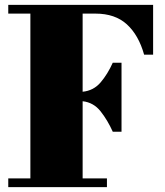

<svg xmlns="http://www.w3.org/2000/svg" viewBox="-20 -770 679 790"><path d="M14 -36H105V-714H14V-750H610V-545H573Q550.5 -625.5 502 -669.8Q453.5 -714 373 -714H320V-392.5Q365 -397 394 -431Q423 -465 444 -512H480V-228H444Q423 -275 394 -311.8Q365 -348.5 320 -353.5V-36H420V0H14Z"/></svg>

Font: Bodoni* 06pt Fatface
Style: Regular
Weight: 900
Version: Version 2.3